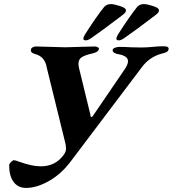

<svg xmlns="http://www.w3.org/2000/svg" viewBox="-20 -882 848 942"><path d="M25 -71Q25 -78 34 -87Q43 -96 48 -96Q55 -96 76 -88Q137 -66 180 -66Q250 -66 290 -119Q304 -136 304 -153Q304 -158 302 -174L210 -548Q205 -578 190.5 -594.5Q176 -611 149 -618Q139 -621 134.5 -626Q130 -631 132 -640Q133 -646 140.5 -650Q148 -654 157 -654Q177 -654 229 -652Q281 -650 300 -650Q320 -650 372 -652Q424 -654 443 -654Q453 -654 460 -650Q467 -646 465 -640Q463 -632 452.5 -626.5Q442 -621 430 -619Q395 -611 380 -600.5Q365 -590 365 -569Q365 -559 368 -547L424 -317V-314Q424 -308 429 -308Q433 -308 439 -318L591 -541Q608 -565 608 -582Q608 -609 556 -617Q546 -619 538.5 -624.5Q531 -630 533 -638Q534 -644 544.5 -648Q555 -652 566 -652Q588 -652 622 -650L674 -649Q687 -649 703.5 -650Q720 -651 729 -652Q756 -655 783 -655Q811 -655 807 -639Q804 -630 797 -626.5Q790 -623 774 -619Q713 -603 675 -551L330 -94Q283 -30 222 5Q161 40 108 40Q69 40 47 11Q25 -18 25 -71ZM551 -692V-694Q551 -699 559 -713Q613 -798 653 -848Q666 -862 686 -862Q701 -862 730.5 -852.5Q760 -843 760 -832Q760 -825 756 -820Q752 -815 743 -808Q638 -728 588 -694Q573 -684 563 -684Q551 -684 551 -692ZM389 -692V-694Q389 -699 397 -713Q451 -798 491 -848Q504 -862 524 -862Q539 -862 568.5 -852.5Q598 -843 598 -832Q598 -825 594 -820Q590 -815 581 -808Q476 -728 426 -694Q411 -684 401 -684Q389 -684 389 -692Z"/></svg>

Font: EB Garamond
Style: Bold Italic
Weight: 700
Italic angle: -17.2°
Designer: Georg Duffner and Octavio Pardo
Foundry: Georg Duffner
Version: Version 1.000